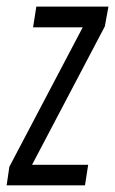

<svg xmlns="http://www.w3.org/2000/svg" viewBox="-39 -556 345 576"><path d="M-19.1 0 -10.9 -55.8 209.2 -474.1H60.2L70 -536.2H286.4L275.4 -476.7L57.1 -61.5H225.5L216 0Z"/></svg>

Font: Georama
Style: Italic
Weight: 400
Width: 2
Italic angle: -9°
Designer: Jean-Baptiste Levee
Foundry: Production Type
Version: Version 1.000